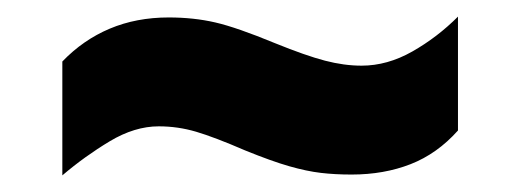

<svg xmlns="http://www.w3.org/2000/svg" viewBox="-20 -440 625 231"><path d="M55 -366Q80 -392 112 -405.5Q144 -419 183 -419Q213 -419 239 -413Q265 -407 311 -388Q348 -373 371 -367Q394 -361 415 -361Q446 -361 476 -378Q506 -395 531 -420V-283Q506 -255 474 -242.5Q442 -230 403 -230Q383 -230 366 -232Q349 -234 328 -240Q307 -246 275 -259Q238 -275 216 -281.5Q194 -288 171 -288Q142 -288 112 -270Q82 -252 55 -229Z"/></svg>

Font: Noto Sans Devanagari UI Black
Style: Regular
Weight: 900
Designer: Jelle Bosma - Monotype Design Team
Foundry: Monotype Imaging Inc.
Version: Version 2.003; ttfautohint (v1.8.4.7-5d5b)